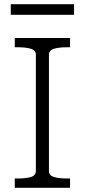

<svg xmlns="http://www.w3.org/2000/svg" viewBox="-20 -890 402 910"><path d="M150 -80V-630Q150 -652 126 -659Q102 -666 65 -666H50V-710H312V-666H297Q260 -666 236 -659Q212 -652 212 -630V-80Q212 -58 236 -51Q260 -44 297 -44H312V0H50V-44H65Q102 -44 126 -51Q150 -58 150 -80ZM31 -870H331V-820H31Z"/></svg>

Font: Roboto Serif 20pt ExtraLight
Style: Regular
Weight: 250
Version: Version 1.008